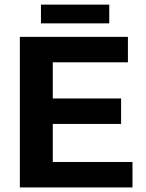

<svg xmlns="http://www.w3.org/2000/svg" viewBox="-20 -820 640 840"><path d="M66.9 0V-658.7H539.6V-547.4H210.9V-389.2H509.8V-277.8H210.9V-111.3H559.6V0ZM159.2 -799.8H458V-717.8H159.2Z"/></svg>

Font: Liberation Mono
Style: Bold
Weight: 700
Monospace: yes
Designer: Steve Matteson
Foundry: Ascender Corporation
Version: Version 2.1.5